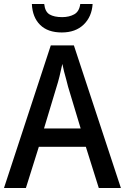

<svg xmlns="http://www.w3.org/2000/svg" viewBox="-20 -944 627 964"><path d="M476 0 411 -207H175L110 0H0L235 -716H351L587 0ZM322 -508Q319 -522 313 -543Q307 -564 301.5 -585.5Q296 -607 293 -623Q287 -594 279 -561.5Q271 -529 264 -508L201 -299H385ZM445 -924Q441 -860 400 -820.5Q359 -781 290 -781Q220 -781 181.5 -819Q143 -857 140 -924H202Q206 -885 229 -871.5Q252 -858 292 -858Q327 -858 352.5 -872Q378 -886 383 -924Z"/></svg>

Font: Noto Sans Ethiopic SemiCondensed Medium
Style: Regular
Weight: 500
Width: 4
Designer: Monotype Design Team
Foundry: Monotype Imaging Inc.
Version: Version 2.102; ttfautohint (v1.8.4.7-5d5b)